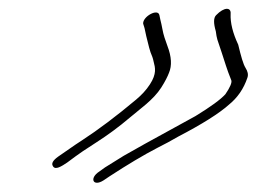

<svg xmlns="http://www.w3.org/2000/svg" viewBox="-20 -434 575 430"><path d="M464 -400C458 -394 458.1 -382 463.3 -364C464.3 -356 465.4 -350 466.9 -345L476.6 -316C484.8 -292 486.4 -283 498.1 -254C499.6 -249 495.7 -239 484.8 -223C473.9 -211 452 -195 417.7 -174C320.6 -121 266.8 -91 256.9 -85C239.4 -74 225 -65 215.1 -59L202.6 -50C179.2 -35 188.4 -15 211.8 -30L225.2 -39C265 -65 301.8 -87 332.7 -103C348.7 -111 363.6 -119 379 -128C432.8 -156 470.7 -180 492 -199C511.9 -215 525.7 -235 534.1 -260C536.5 -267 534.9 -274 529.9 -282C524.8 -290 519.7 -308 513.5 -334C501.3 -360 495.6 -383 496.5 -403C497.9 -418 482.4 -419 464 -400ZM300.6 -381 303.7 -371C305.3 -362 308.9 -347 314.1 -327L317.1 -317C320.7 -308 322.2 -305 324.3 -295C327.4 -283 331.5 -269 315.7 -245C307.3 -232 296.8 -221 284.9 -211C240.7 -174 200.9 -144 164.1 -120C140.7 -105 133.8 -99 109.9 -83C98.9 -75 94.5 -68 98.5 -62C103.6 -52 118.5 -62 130.5 -70L149.4 -84C155.8 -89 170.8 -99 195.6 -115C220.5 -131 245.4 -149 271.2 -171C292.1 -189 323.4 -210 341.2 -238C350.1 -252 355.5 -263 358.5 -271C365.3 -287 364.2 -307 355 -331L348.4 -350C344.3 -362 342.7 -377 339.1 -390L337 -400C333.9 -416 299.5 -397 300.6 -381Z"/></svg>

Font: MewTooHand
Style: UltimateIta
Weight: 400
Designer: Mew Too, Robert Jablonski
Version: Version 0.77